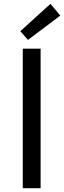

<svg xmlns="http://www.w3.org/2000/svg" viewBox="-20 -989 337 1009"><path d="M99.6 0V-733.4H193.4V0ZM127 -779.3 86.9 -825.2 245.1 -968.8 296.9 -907.2Z"/></svg>

Font: Gen Shin Gothic Regular
Style: Regular
Weight: 400
Designer: [Source Han Sans]
Ryoko NISHIZUKA  (kana & ideographs); Paul D. Hunt (Latin, Greek & Cyrillic); Wenlong ZHANG  (bopomofo
Version: Version 1.002.20150607